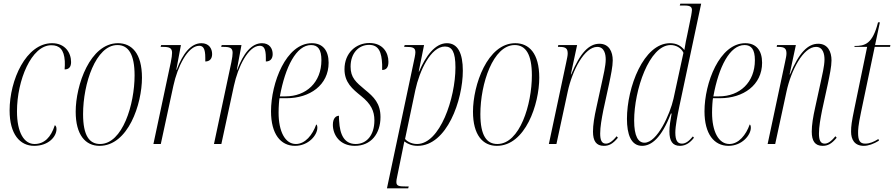

<svg xmlns="http://www.w3.org/2000/svg" viewBox="-20 -780 4843 1040"><path d="M165 10C243 10 286 -40 286 -81C286 -93 282 -99 277 -102C256 -36 220 0 167 0C111 0 72 -61 72 -177C72 -345 150 -535 258 -535C302 -535 327 -512 331 -449C332 -435 331 -420 330 -404C353 -404 365 -417 365 -444C365 -494 333 -546 262 -546C121 -546 32 -346 32 -182C32 -53 88 10 165 10Z M519 10C674 10 749 -216 749 -359C749 -492 693 -546 619 -546C468 -546 390 -319 390 -175C390 -49 443 10 519 10ZM522 0C465 0 430 -44 430 -162C430 -327 499 -536 616 -536C676 -536 709 -485 709 -372C709 -215 644 0 522 0Z M905 -442 811 0H851L919 -315C941 -418 997 -532 1059 -532C1080 -532 1092 -518 1092 -467C1092 -461 1092 -455 1092 -447C1116 -447 1129 -462 1129 -487C1129 -517 1112 -546 1071 -546C1015 -546 970 -491 937 -402H935L960 -536H853L850 -526H863C896 -526 912 -521 912 -494C912 -483 910 -466 905 -442Z M1233 -442 1139 0H1179L1247 -315C1269 -418 1325 -532 1387 -532C1408 -532 1420 -518 1420 -467C1420 -461 1420 -455 1420 -447C1444 -447 1457 -462 1457 -487C1457 -517 1440 -546 1399 -546C1343 -546 1298 -491 1265 -402H1263L1288 -536H1181L1178 -526H1191C1224 -526 1240 -521 1240 -494C1240 -483 1238 -466 1233 -442Z M1578 10C1651 10 1699 -48 1699 -88C1699 -100 1696 -104 1693 -106C1673 -49 1633 0 1583 0C1524 0 1489 -68 1489 -170C1489 -201 1492 -240 1494 -248H1532C1658 -248 1760 -319 1760 -440C1760 -507 1728 -546 1669 -546C1529 -546 1448 -330 1448 -177C1448 -54 1500 10 1578 10ZM1526 -258H1496C1525 -418 1585 -536 1665 -536C1702 -536 1721 -512 1721 -454C1721 -334 1639 -258 1526 -258Z M1902 10C1989 10 2041 -55 2041 -146C2041 -220 2005 -255 1957 -294C1908 -335 1879 -359 1879 -419C1879 -492 1923 -537 1979 -537C2033 -537 2047 -496 2050 -431C2050 -421 2050 -411 2050 -401C2071 -401 2084 -413 2084 -445C2084 -495 2054 -547 1981 -547C1908 -547 1846 -493 1846 -405C1846 -333 1889 -298 1936 -260C1990 -217 2008 -178 2008 -128C2008 -49 1967 0 1907 0C1845 0 1821 -50 1817 -125C1816 -134 1816 -144 1816 -153C1801 -153 1783 -141 1783 -104C1783 -51 1819 10 1902 10Z M2218 -430 2076 240H2191L2194 230H2179C2142 230 2127 228 2127 206C2127 200 2128 189 2132 173L2160 36C2163 22 2165 11 2170 -14C2189 0 2211 10 2242 10C2401 10 2487 -238 2487 -397C2487 -491 2460 -546 2401 -546C2337 -546 2286 -477 2250 -392H2248L2277 -536H2172L2169 -526H2180C2215 -526 2230 -522 2230 -497C2230 -485 2225 -462 2218 -430ZM2239 0C2207 0 2183 -16 2174 -27L2230 -293C2252 -395 2313 -528 2390 -528C2428 -528 2447 -500 2447 -415C2447 -248 2363 0 2239 0Z M2671 10C2826 10 2901 -216 2901 -359C2901 -492 2845 -546 2771 -546C2620 -546 2542 -319 2542 -175C2542 -49 2595 10 2671 10ZM2674 0C2617 0 2582 -44 2582 -162C2582 -327 2651 -536 2768 -536C2828 -536 2861 -485 2861 -372C2861 -215 2796 0 2674 0Z M3251 10C3278 10 3299 0 3327 -34L3320 -42C3295 -11 3277 -2 3262 -2C3239 -2 3231 -21 3231 -57C3231 -93 3239 -137 3248 -183L3279 -325C3289 -373 3299 -420 3299 -453C3299 -500 3279 -543 3227 -543C3171 -543 3123 -495 3074 -377H3072L3106 -536H3004L3002 -526H3012C3047 -526 3055 -515 3055 -490C3055 -479 3052 -466 3047 -442L2953 0H2994L3055 -283C3080 -400 3146 -526 3215 -526C3254 -526 3261 -485 3261 -458C3261 -422 3247 -367 3242 -342L3211 -200C3199 -147 3192 -103 3192 -67C3192 -17 3209 10 3251 10Z M3458 10C3508 10 3563 -32 3614 -165H3618C3611 -127 3606 -97 3606 -68C3606 -16 3623 10 3663 10C3695 10 3719 -8 3739 -34L3733 -41C3713 -17 3695 -2 3674 -2C3651 -2 3638 -17 3638 -62C3638 -97 3650 -157 3659 -200L3778 -760H3665L3662 -750H3689C3721 -750 3728 -741 3728 -725C3728 -719 3726 -709 3724 -696L3703 -593C3699 -575 3691 -538 3687 -509C3669 -532 3645 -546 3609 -546C3466 -546 3376 -307 3376 -136C3376 -54 3397 10 3458 10ZM3471 -7C3437 -7 3415 -42 3415 -127C3415 -291 3496 -536 3613 -536C3641 -536 3670 -521 3682 -494L3628 -245C3610 -163 3540 -7 3471 -7Z M3926 10C3999 10 4047 -48 4047 -88C4047 -100 4044 -104 4041 -106C4021 -49 3981 0 3931 0C3872 0 3837 -68 3837 -170C3837 -201 3840 -240 3842 -248H3880C4006 -248 4108 -319 4108 -440C4108 -507 4076 -546 4017 -546C3877 -546 3796 -330 3796 -177C3796 -54 3848 10 3926 10ZM3874 -258H3844C3873 -418 3933 -536 4013 -536C4050 -536 4069 -512 4069 -454C4069 -334 3987 -258 3874 -258Z M4436 10C4463 10 4484 0 4512 -34L4505 -42C4480 -11 4462 -2 4447 -2C4424 -2 4416 -21 4416 -57C4416 -93 4424 -137 4433 -183L4464 -325C4474 -373 4484 -420 4484 -453C4484 -500 4464 -543 4412 -543C4356 -543 4308 -495 4259 -377H4257L4291 -536H4189L4187 -526H4197C4232 -526 4240 -515 4240 -490C4240 -479 4237 -466 4232 -442L4138 0H4179L4240 -283C4265 -400 4331 -526 4400 -526C4439 -526 4446 -485 4446 -458C4446 -422 4432 -367 4427 -342L4396 -200C4384 -147 4377 -103 4377 -67C4377 -17 4394 10 4436 10Z M4659 10C4683 10 4712 0 4741 -18L4738 -27C4712 -11 4691 -2 4666 -2C4637 -2 4628 -21 4628 -60C4628 -76 4628 -97 4644 -173L4718 -526H4801L4803 -536H4720L4746 -659H4736C4706 -541 4665 -531 4609 -531L4608 -526H4677L4608 -192C4593 -119 4590 -98 4590 -67C4590 -25 4608 10 4659 10Z"/></svg>

Font: Noto Serif Display ExtraCondensed ExtraLight
Style: Italic
Weight: 200
Width: 2
Italic angle: -12°
Designer: Monotype Design Team
Foundry: Monotype Imaging Inc.
Version: Version 2.009